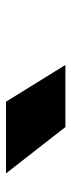

<svg xmlns="http://www.w3.org/2000/svg" viewBox="181 -1029 238 640"><g transform="rotate(-90 300.0 -709.0)"><path d="M196.5 -610 42 -808H281L403.5 -610Z"/></g></svg>

Font: Encode Sans SC SemiExpanded Black
Style: Regular
Weight: 900
Width: 6
Designer: Multiple Designers
Foundry: Impallari Type
Version: Version 3.002